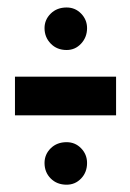

<svg xmlns="http://www.w3.org/2000/svg" viewBox="-20 -502 356 526"><path d="M21 -186V-292H298V-186ZM162.5 4Q136 4 119 -13Q102 -30 102 -55.5Q102 -79 119 -95.8Q136 -112.5 162.5 -112.5Q186 -112.5 202.2 -95.8Q218.5 -79 218.5 -55.5Q218.5 -30 202.2 -13Q186 4 162.5 4ZM162.5 -365Q136 -365 119 -382.5Q102 -400 102 -425Q102 -448 119 -464.8Q136 -481.5 162.5 -481.5Q186 -481.5 202.2 -464.8Q218.5 -448 218.5 -425Q218.5 -400 202.2 -382.5Q186 -365 162.5 -365Z"/></svg>

Font: Anybody ExtraExpanded Regular
Style: Bold
Weight: 700
Width: 8
Designer: Tyler Finck
Foundry: Etcetera Type Company
Version: Version 1.010; ttfautohint (v1.8.3) -l 8 -r 50 -G 200 -x 14 